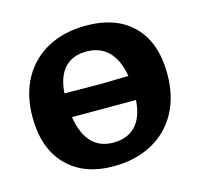

<svg xmlns="http://www.w3.org/2000/svg" viewBox="-82 -597 725 695"><g transform="rotate(-15 280.5 -250.0)"><path d="M536 -264Q536 -181 502.5 -119.5Q469 -58 407 -24.5Q345 9 263 9Q151 9 87.5 -56.5Q24 -122 24 -239Q24 -321 57.5 -382Q91 -443 152.5 -476Q214 -509 296 -509Q410 -509 473 -445Q536 -381 536 -264ZM158 -292 290 -291 398 -293Q376 -418 273 -418Q221 -418 191.5 -386Q162 -354 158 -292ZM402 -202H162Q183 -74 284 -74Q337 -74 367.5 -106.5Q398 -139 402 -202Z"/></g></svg>

Font: Alegreya SC ExtraBold
Style: Regular
Weight: 800
Designer: Juan Pablo del Peral
Foundry: Huerta Tipografica
Version: Version 2.007; ttfautohint (v1.6)